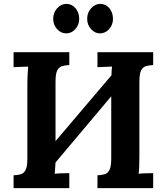

<svg xmlns="http://www.w3.org/2000/svg" viewBox="-20 -969 859 989"><path d="M337 -634Q315 -633 299 -628Q283 -623 274.5 -605.5Q266 -588 266 -547V-242L554 -581Q555 -610 557 -626Q541 -625 517 -624.5Q493 -624 482 -623V-700H769V-634Q747 -633 731 -628Q715 -623 706.5 -605.5Q698 -588 698 -547V-164Q698 -137 697 -112Q696 -87 694 -74Q710 -76 734.5 -76.5Q759 -77 769 -77V0H482V-66Q505 -67 520.5 -72Q536 -77 544.5 -95Q553 -113 553 -153V-473L266 -132Q264 -94 262 -74Q278 -76 302.5 -76.5Q327 -77 337 -77V0H50V-66Q73 -67 88.5 -72Q104 -77 112.5 -95Q121 -113 121 -153V-536Q121 -563 122.5 -588Q124 -613 125 -626Q109 -625 85 -624.5Q61 -624 50 -623V-700H337ZM321 -797Q294 -797 274 -819Q254 -841 254 -872Q254 -904 274.5 -926.5Q295 -949 322 -949Q350 -949 369 -926.5Q388 -904 388 -872Q388 -841 368 -819Q348 -797 321 -797ZM495 -797Q469 -797 449 -819Q429 -841 429 -872Q429 -904 449.5 -926.5Q470 -949 496 -949Q525 -949 543.5 -926.5Q562 -904 562 -872Q562 -841 542 -819Q522 -797 495 -797Z"/></svg>

Font: Lora
Style: Bold
Weight: 700
Designer: Olga Karpushina, Alexei Vanyashin (Cyrillic)
Foundry: Cyreal
Version: Version 3.006; ttfautohint (v1.8.4.7-5d5b);gftools[0.9.30]